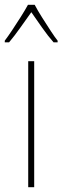

<svg xmlns="http://www.w3.org/2000/svg" viewBox="-41 -783 261 803"><path d="M102 0H77V-527H102ZM104 -763Q116 -740 135 -710Q154 -680 172 -652.5Q190 -625 200 -613V-606H183Q160 -632 135 -667.5Q110 -703 90 -732Q70 -704 44.5 -668Q19 -632 -3 -606H-21V-613Q-8 -630 10 -657Q28 -684 46 -712.5Q64 -741 76 -763Z"/></svg>

Font: Noto Sans Khmer Condensed Thin
Style: Regular
Weight: 100
Width: 3
Designer: Danh Hong and the Monotype Design Team
Foundry: Monotype Imaging Inc.
Version: Version 2.004; ttfautohint (v1.8.4.7-5d5b)